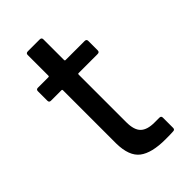

<svg xmlns="http://www.w3.org/2000/svg" viewBox="-201 -705 771 771"><g transform="rotate(-45 184.5 -319.5)"><path d="M107 -127V-429Q107 -434 103 -434H43Q33 -434 33 -444V-498Q33 -508 43 -508H103Q107 -508 107 -513V-630Q107 -640 118 -640H185Q196 -640 196 -630V-513Q196 -508 200 -508H308Q319 -508 319 -498V-444Q319 -434 308 -434H200Q196 -434 196 -429V-159Q196 -115 215 -96.5Q234 -78 275 -78H303Q313 -78 313 -68V-10Q313 0 303 0Q290 1 259 1Q181 1 144.5 -27Q108 -55 107 -127Z"/></g></svg>

Font: Barlow GEO Medium
Style: Regular
Weight: 500
Designer: Jeremy Tribby
Foundry: Tribby Type
Version: Version 1.408